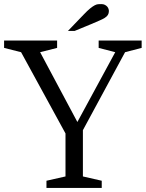

<svg xmlns="http://www.w3.org/2000/svg" viewBox="-23 -918 714 938"><path d="M540 -663 355 -322 173 -663 256 -684V-720H-3V-684L80 -663L297 -266V-56L204 -35V0H474V-35L382 -56V-282L588 -663L669 -684V-720H459V-684ZM385 -846 309 -767H342L422 -800Q445 -810 461.5 -817Q478 -824 488.5 -830.5Q499 -837 504 -845Q509 -853 509 -864Q509 -869 507 -875Q505 -881 500.5 -886Q496 -891 489 -894.5Q482 -898 472 -898Q464 -898 456.5 -897.5Q449 -897 439.5 -892Q430 -887 417 -876.5Q404 -866 385 -846Z"/></svg>

Font: GradeGX
Style: Regular
Weight: 100
Width: 1
Designer: Adam Twardoch
Foundry: Adam Twardoch
Version: Version 2.002; DEVELOPMENT